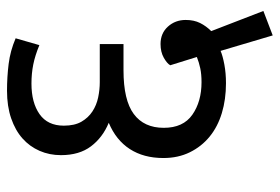

<svg xmlns="http://www.w3.org/2000/svg" viewBox="-142 -536 779 534"><g transform="rotate(-90 247.0 -268.5)"><path d="M459 -141Q459 -118 450.5 -101Q442 -84 428 -70L484 75L416 101L373 -44Q359 -38 335 -33.5Q311 -29 283 -29Q238 -29 200 -40.5Q162 -52 134.5 -74.5Q107 -97 91 -129.5Q75 -162 75 -203Q75 -258 100 -296.5Q125 -335 173 -355Q132 -372 107.5 -404.5Q83 -437 83 -488Q83 -520 95 -547.5Q107 -575 129.5 -595Q152 -615 185.5 -626.5Q219 -638 262 -638Q300 -638 336.5 -633.5Q373 -629 408 -614L389 -548Q360 -560 335 -565Q310 -570 282 -570Q229 -570 197 -547.5Q165 -525 165 -480Q165 -450 176 -431Q187 -412 204.5 -400.5Q222 -389 243.5 -384.5Q265 -380 286 -380H392V-314H319Q236 -314 197.5 -285.5Q159 -257 159 -202Q159 -148 195.5 -122.5Q232 -97 286 -97Q308 -97 324.5 -100.5Q341 -104 356 -110L333 -184Q338 -193 354 -202Q370 -211 392 -211Q422 -211 440.5 -190.5Q459 -170 459 -141Z"/></g></svg>

Font: Ek Mukta
Style: Regular
Weight: 400
Designer: Girish Dalvi and Yashodeep Gholap
Foundry: Ek Type
Version: Version 2.538;PS 1.001;hotconv 16.6.51;makeotf.lib2.5.65220;